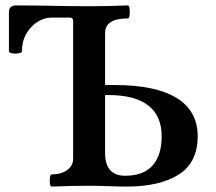

<svg xmlns="http://www.w3.org/2000/svg" viewBox="-20 -686 797 709"><path d="M171 3Q166 3 164.5 -8Q163 -19 164.5 -30.5Q166 -42 171 -42Q206 -42 228 -58Q250 -74 250 -99V-607Q250 -615 247 -618Q244 -621 236 -621H170Q143 -621 118 -605Q93 -589 77 -561Q61 -533 61 -497Q61 -491 49 -489Q37 -487 25 -489Q13 -491 13 -497V-641Q13 -654 20 -660Q27 -666 40 -666Q82 -666 114 -665.5Q146 -665 174.5 -664.5Q203 -664 235 -663.5Q267 -663 309 -663Q380 -663 452 -666Q457 -666 458.5 -654Q460 -642 458.5 -630Q457 -618 452 -618Q368 -618 368 -564V-372H403Q555 -372 632.5 -324Q710 -276 710 -183Q710 -86 640 -41.5Q570 3 447 3Q422 3 382 1.5Q342 0 309 0Q240 0 171 3ZM442 -37Q510 -37 543.5 -75Q577 -113 577 -183Q577 -258 527.5 -296.5Q478 -335 381 -335H368V-122Q368 -37 442 -37Z"/></svg>

Font: Junicode VF
Style: Regular
Weight: 400
Designer: Peter S. Baker
Version: Version 2.213